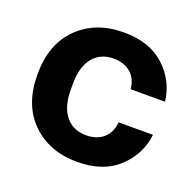

<svg xmlns="http://www.w3.org/2000/svg" viewBox="-98 -613 738 725"><g transform="rotate(20 271.0 -250.0)"><path d="M282 10Q170 10 99.5 -59Q29 -128 29 -250Q29 -372 99.5 -441Q170 -510 282 -510Q387 -510 447.5 -453.5Q508 -397 517 -317H379Q375 -359 348 -381.5Q321 -404 280 -404Q227 -404 197 -367Q167 -330 167 -262V-238Q167 -170 197 -133Q227 -96 280 -96Q321 -96 348 -118.5Q375 -141 379 -184H517Q508 -104 447.5 -47Q387 10 282 10Z"/></g></svg>

Font: TASA Orbiter Display
Style: Bold
Weight: 700
Designer: Weizhong Zhang
Version: Version 1.000;Glyphs 3.1.2 (3151)